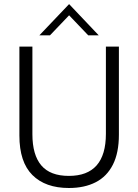

<svg xmlns="http://www.w3.org/2000/svg" viewBox="-20 -930 691 960"><path d="M324.5 10Q207 10 142 -54.8Q77 -119.5 77 -252V-697H142V-259Q142 -155.5 186.5 -103Q231 -50.5 324.5 -50.5Q509.5 -50.5 509.5 -261V-697H574.5V-257Q574.5 -166 544.5 -106.8Q514.5 -47.5 458.5 -18.8Q402.5 10 324.5 10ZM473.5 -753.5H421L325.5 -853.5L230 -753.5H177L325.5 -909.5Z"/></svg>

Font: Acari Sans Neue
Style: Regular
Weight: 400
Designer: Alfredo Marco Pradil (font), Cristiano Sobral (main changes)
Foundry: Hanken Design Co. (font), Cristiano Sobral (main changes)
Version: Version 2.459;March 19, 2022;FontCreator 14.0.0.2808 64-bit;